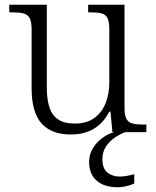

<svg xmlns="http://www.w3.org/2000/svg" viewBox="-20 -556 658 808"><path d="M277 10Q196 10 154.5 -37Q113 -84 113 -185V-433Q113 -466 104.5 -480.5Q96 -495 79 -499.5Q62 -504 33 -504H19V-536H177V-186Q177 -142 187 -107.5Q197 -73 223 -54.5Q249 -36 295 -36Q345 -36 377 -59.5Q409 -83 424.5 -122Q440 -161 440 -210V-431Q440 -464 432.5 -479.5Q425 -495 407.5 -499.5Q390 -504 361 -504H351V-536H504V-102Q504 -71 512 -56Q520 -41 537 -36.5Q554 -32 579 -32H596V0H453L445 -86H440Q414 -37 374 -13.5Q334 10 277 10ZM476 232Q419 232 387 204.5Q355 177 355 125Q355 95 370 69.5Q385 44 409.5 25.5Q434 7 461 0H508Q489 6 466 21Q443 36 427 59Q411 82 411 114Q411 154 432.5 170.5Q454 187 483 187Q498 187 512 184.5Q526 182 545 177V216Q535 221 523 224.5Q511 228 498.5 230Q486 232 476 232Z"/></svg>

Font: Noto Serif Gujarati Light
Style: Regular
Weight: 300
Version: Version 2.102